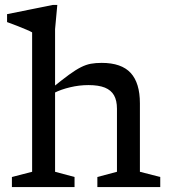

<svg xmlns="http://www.w3.org/2000/svg" viewBox="-20 -754 687 774"><path d="M372.5 -40.5 451.5 -61.5V-315.5Q451.5 -348.5 439.8 -369.5Q428 -390.5 402.8 -400.8Q377.5 -411 336.5 -411Q299.5 -411 262.8 -402.2Q226 -393.5 199.5 -380L188.5 -398.5Q230.5 -432.5 258.2 -452.8Q286 -473 306.5 -483.2Q327 -493.5 346.2 -497Q365.5 -500.5 390 -500.5Q469.5 -500.5 506.8 -460Q544 -419.5 544 -337.5V-61.5L626 -40.5V0H372.5ZM280.5 0H28V-40.5L109.5 -61.5V-623.5Q103 -627.5 86.5 -634.5Q70 -641.5 49 -649.8Q28 -658 8.5 -665V-697L192.5 -734H211L202 -636.5V-61.5L280.5 -40.5Z"/></svg>

Font: Newsreader 9pt
Style: Regular
Weight: 400
Designer: Hugues Gentile
Foundry: Production Type
Version: Version 1.003